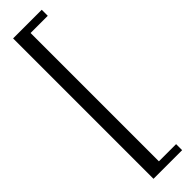

<svg xmlns="http://www.w3.org/2000/svg" viewBox="-340 -783 967 967"><g transform="rotate(-45 143.5 -300.0)"><path d="M53 200V-800H257V-757H134.5V157H257V200Z"/></g></svg>

Font: Big Shoulders Stencil Text
Style: Regular
Weight: 400
Designer: Patric King
Foundry: XO Type Co
Version: Version 1.000